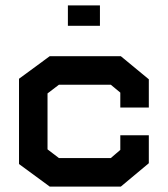

<svg xmlns="http://www.w3.org/2000/svg" viewBox="-20 -685 618 707"><path d="M425 2H163L50 -81V-395L163 -478H425L528 -393V-289H423V-344L388 -373H197L155 -341V-135L197 -103H388L423 -133V-187H528V-84ZM230 -665H348V-590H230Z"/></svg>

Font: Turret Road ExtraBold
Style: Regular
Weight: 800
Designer: Noponies
Foundry: Noponies
Version: Version 1.001; ttfautohint (v1.8)